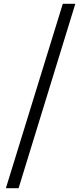

<svg xmlns="http://www.w3.org/2000/svg" viewBox="-20 -813 432 1012"><path d="M311 -793H377L78 179H11Z"/></svg>

Font: `nÑOSR
Style: Regular
Weight: 400
Designer: Ryoko NISHIZUKA ¬âXZm¬º[P (kana & ideographs); Paul D. Hunt (Latin, Greek & Cyrillic); Wenlong ZHANG _ e¬á¬ü¬ô (bopomof
Foundry: Adobe Systems Incorporated
Version: Version 1.00 June 24, 2014, initial release